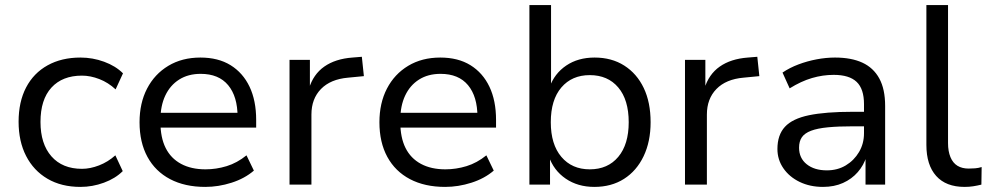

<svg xmlns="http://www.w3.org/2000/svg" viewBox="-20 -725 3885 754"><path d="M296 9Q221 9 166.5 -23Q112 -55 82.5 -112.5Q53 -170 53 -247Q53 -325 82.5 -381.5Q112 -438 167 -468.5Q222 -499 296 -499Q344 -499 389 -482.5Q434 -466 463 -437L434 -374Q405 -401 370 -414.5Q335 -428 302 -428Q225 -428 182 -381Q139 -334 139 -246Q139 -160 182 -111Q225 -62 302 -62Q334 -62 369 -75.5Q404 -89 433 -115L462 -53Q433 -24 388 -7.5Q343 9 296 9Z M786 9Q706 9 648 -21.5Q590 -52 559 -109Q528 -166 528 -245Q528 -320 557.5 -377Q587 -434 641 -466.5Q695 -499 767 -499Q837 -499 885.5 -469Q934 -439 960 -384.5Q986 -330 986 -254V-224H592V-282H930L913 -266Q913 -346 876 -390.5Q839 -435 768 -435Q719 -435 683.5 -412.5Q648 -390 629 -349.5Q610 -309 610 -254V-246Q610 -185 630.5 -144Q651 -103 691 -81.5Q731 -60 787 -60Q829 -60 870 -72.5Q911 -85 948 -115L977 -55Q941 -24 889.5 -7.5Q838 9 786 9Z M1117 0V-490H1197V-376H1193Q1210 -433 1253.5 -463.5Q1297 -494 1364 -499L1401 -502L1409 -426L1347 -420Q1278 -414 1240.5 -375.5Q1203 -337 1203 -275V0Z M1728 9Q1648 9 1590 -21.5Q1532 -52 1501 -109Q1470 -166 1470 -245Q1470 -320 1499.5 -377Q1529 -434 1583 -466.5Q1637 -499 1709 -499Q1779 -499 1827.5 -469Q1876 -439 1902 -384.5Q1928 -330 1928 -254V-224H1534V-282H1872L1855 -266Q1855 -346 1818 -390.5Q1781 -435 1710 -435Q1661 -435 1625.5 -412.5Q1590 -390 1571 -349.5Q1552 -309 1552 -254V-246Q1552 -185 1572.5 -144Q1593 -103 1633 -81.5Q1673 -60 1729 -60Q1771 -60 1812 -72.5Q1853 -85 1890 -115L1919 -55Q1883 -24 1831.5 -7.5Q1780 9 1728 9Z M2314 9Q2249 9 2201.5 -23.5Q2154 -56 2135 -112H2140V0H2059V-705H2144V-382H2138Q2157 -436 2203.5 -467.5Q2250 -499 2315 -499Q2382 -499 2431.5 -467.5Q2481 -436 2508 -379.5Q2535 -323 2535 -245Q2535 -169 2507.5 -111.5Q2480 -54 2430.5 -22.5Q2381 9 2314 9ZM2296 -60Q2367 -60 2408 -109Q2449 -158 2449 -245Q2449 -333 2408 -381.5Q2367 -430 2296 -430Q2226 -430 2184.5 -381.5Q2143 -333 2143 -245Q2143 -158 2184.5 -109Q2226 -60 2296 -60Z M2670 0V-490H2750V-376H2746Q2763 -433 2806.5 -463.5Q2850 -494 2917 -499L2954 -502L2962 -426L2900 -420Q2831 -414 2793.5 -375.5Q2756 -337 2756 -275V0Z M3212 9Q3161 9 3120.5 -10.5Q3080 -30 3056.5 -64Q3033 -98 3033 -140Q3033 -195 3062.5 -227Q3092 -259 3157 -272.5Q3222 -286 3329 -286H3387V-229H3332Q3272 -229 3231 -225Q3190 -221 3165 -211.5Q3140 -202 3129 -186Q3118 -170 3118 -145Q3118 -104 3148 -80Q3178 -56 3227 -56Q3269 -56 3301.5 -75.5Q3334 -95 3353.5 -128Q3373 -161 3373 -202V-316Q3373 -376 3344 -403.5Q3315 -431 3254 -431Q3211 -431 3168.5 -418.5Q3126 -406 3081 -378L3053 -440Q3081 -459 3115.5 -472Q3150 -485 3187 -492Q3224 -499 3259 -499Q3323 -499 3366.5 -479Q3410 -459 3433 -417Q3456 -375 3456 -309V0H3379V-111H3383Q3372 -76 3348.5 -49Q3325 -22 3290.5 -6.5Q3256 9 3212 9Z M3768 9Q3695 9 3656.5 -34Q3618 -77 3618 -156V-705H3703V-163Q3703 -131 3712.5 -108Q3722 -85 3740 -74Q3758 -63 3784 -63Q3797 -63 3809.5 -64Q3822 -65 3835 -69L3834 0Q3818 4 3802 6.5Q3786 9 3768 9Z"/></svg>

Font: Nunito Sans 10pt
Style: Regular
Weight: 400
Designer: Vernon Adams
Foundry: Vernon Adams
Version: Version 3.101;gftools[0.9.27]